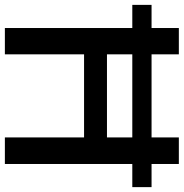

<svg xmlns="http://www.w3.org/2000/svg" viewBox="-3 -751 754 788"><g transform="rotate(90 374.0 -357.0)"><path d="M95 0V-523H0V-602H95V-714H203V-602H544V-714H653V-602H748V-523H653V0H544V-325H203V0ZM203 -419H544V-523H203Z"/></g></svg>

Font: Noto Sans Khmer UI Medium
Style: Regular
Weight: 500
Designer: Danh Hong and the Monotype Design Team
Foundry: Monotype Imaging Inc.
Version: Version 2.002; ttfautohint (v1.8.4.7-5d5b)